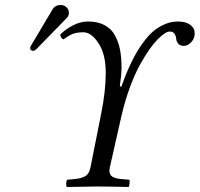

<svg xmlns="http://www.w3.org/2000/svg" viewBox="-20 -744 797 766"><path d="M340.8 -75.2 382.8 -286.1Q401.9 -379.9 401.9 -454.1Q401.9 -527.8 373 -571.5Q344.2 -615.2 313 -615.2Q286.6 -615.2 270.5 -608.9Q254.4 -602.5 232.9 -586.9Q223.1 -590.3 220.2 -606Q243.2 -628.9 272.7 -643.6Q302.2 -658.2 331.1 -658.2Q370.6 -658.2 397.9 -643.3Q425.3 -628.4 439.5 -601.3Q453.6 -574.2 459.2 -543.9Q464.8 -513.7 464.8 -475.1Q464.8 -446.8 458 -399.9L463.9 -397.9Q473.1 -423.3 481 -443.1Q488.8 -462.9 502.2 -491.2Q515.6 -519.5 528.6 -541Q541.5 -562.5 559.8 -585.7Q578.1 -608.9 597.2 -623.8Q616.2 -638.7 640.1 -648.4Q664.1 -658.2 689.9 -658.2Q721.2 -658.2 739 -645Q756.8 -631.8 756.8 -610.8Q756.8 -590.3 742.9 -575.7Q729 -561 713.9 -561Q698.2 -561 690.9 -570.1Q683.6 -579.1 682.9 -589.6Q682.1 -600.1 676.3 -609.1Q670.4 -618.2 657.2 -618.2Q640.1 -618.2 609.9 -587.9Q595.2 -573.2 578.6 -550.3Q562 -527.3 540.8 -490Q519.5 -452.6 499 -397.5Q478.5 -342.3 463.9 -278.8L418 -75.2Q413.6 -54.2 423.1 -43.5Q432.6 -32.7 461.9 -29.8L496.1 -26.9Q498 -22.9 496.8 -12Q495.6 -1 493.2 2Q405.3 0 366.2 0Q335.9 0 246.1 2Q243.2 -4.9 244.1 -14.4Q245.1 -23.9 248 -26.9L278.8 -29.8Q309.1 -32.7 322.8 -43Q336.4 -53.2 340.8 -75.2ZM222.2 -724.1Q235.8 -724.1 245.4 -714.8Q254.9 -705.6 254.9 -692.9Q254.9 -688 253.9 -686Q252 -676.8 245.1 -670.9L126 -548.8Q118.2 -541 112.8 -541Q107.4 -541 103.8 -544.2Q100.1 -547.4 100.1 -551.8Q100.1 -554.2 101.1 -555.2Q101.1 -558.1 105 -564L189.9 -707Q200.2 -724.1 222.2 -724.1Z"/></svg>

Font: Common Serif Medium
Style: Italic
Weight: 500
Italic angle: -12°
Designer: Philipp H. Poll, Khaled Hosny
Foundry: Stefan Peev, Context Ltd.
Version: Version 1.026